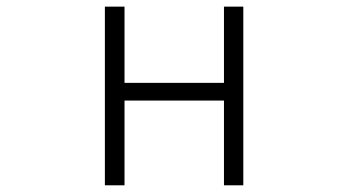

<svg xmlns="http://www.w3.org/2000/svg" viewBox="-20 -553 1040 573"><path d="M293 0V-533.2H351.6V-305.7H648.4V-533.2H706.1V0H648.4V-252.9H351.6V0Z"/></svg>

Font: GenEi Gothic M Light
Style: Regular
Weight: 300
Designer: o_tamon (Modified); [Source Han Sans]
Ryoko NISHIZUKA  (kana & ideographs); Paul D. Hunt (Latin, Greek & Cyrillic); Wenl
Version: Version 1.1a;Original Version 1.004